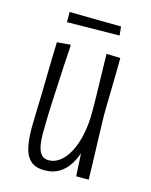

<svg xmlns="http://www.w3.org/2000/svg" viewBox="-103 -724 629 802"><g transform="rotate(15 211.0 -323.0)"><path d="M167 10Q127 10 106 -9.5Q85 -29 77.5 -64.5Q70 -100 70 -146Q70 -156 70.5 -179Q71 -202 72 -234Q73 -266 74 -301Q75 -344 75.5 -382Q76 -420 77 -450Q78 -480 78.5 -498.5Q79 -517 79 -520L138 -525Q138 -509 136 -483.5Q134 -458 132.5 -426Q131 -394 129 -357Q127 -320 125 -277Q124 -255 123 -234Q122 -213 122 -194.5Q122 -176 121.5 -161.5Q121 -147 121 -136Q121 -107 125.5 -84Q130 -61 141 -48Q152 -35 173 -35Q199 -35 221.5 -52.5Q244 -70 261 -102Q278 -134 287.5 -178.5Q297 -223 297 -277L322 -287Q322 -240 317 -196Q312 -152 301.5 -114.5Q291 -77 273 -49Q255 -21 229 -5.5Q203 10 167 10ZM302 0 296 -109Q297 -151 297 -193Q297 -235 297 -277Q297 -306 296.5 -335.5Q296 -365 295 -395Q294 -425 293.5 -457.5Q293 -490 292 -527L352 -525Q352 -500 351.5 -473Q351 -446 350.5 -419Q350 -392 349.5 -366.5Q349 -341 348.5 -317.5Q348 -294 348 -276Q349 -248 349.5 -220.5Q350 -193 351 -165.5Q352 -138 353 -110.5Q354 -83 354.5 -55.5Q355 -28 356 0ZM98 -612V-656L321 -653L325 -615Z"/></g></svg>

Font: Truculenta Light
Style: Regular
Weight: 300
Version: Version 1.002